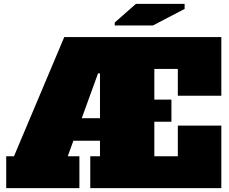

<svg xmlns="http://www.w3.org/2000/svg" viewBox="-20 -969 1178 989"><path d="M1120 -476H896V-614H775V-456H863V-342H775V-164H896V-322H1120V0H445V-164H495V-244H358L329 -164H389V0H12V-164H52L311 -778H1120ZM401 -360H495V-591H485ZM571 -838V-853L680 -949H931V-923L768 -838Z"/></svg>

Font: Alfa Slab One
Style: Regular
Weight: 400
Designer: JM Sole
Foundry: JM Sole
Version: Version 2.000